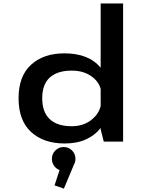

<svg xmlns="http://www.w3.org/2000/svg" viewBox="-20 -820 890 1112"><path d="M353 -511Q495 -511 563 -427.5V-800H693V0H581L563 -71V-79Q531 -37 478.5 -13Q426 11 355 11Q232 11 159.8 -55.8Q87.5 -122.5 87.5 -251Q87.5 -379 159.8 -445Q232 -511 353 -511ZM394.5 -89Q461.5 -89 506.8 -123.8Q552 -158.5 563 -206V-305Q551.5 -349.5 506.5 -380.2Q461.5 -411 395.5 -411Q312.5 -411 268.5 -371.2Q224.5 -331.5 224.5 -251Q224.5 -170.5 268.2 -129.8Q312 -89 394.5 -89ZM417 99.5Q417 119 408 134L350 272.5L296 253.5L325 165Q305 157.5 292.8 139.5Q280.5 121.5 280.5 99.5Q280.5 71.5 300.5 51.5Q320.5 31.5 349 31.5Q377.5 31.5 397.2 51.5Q417 71.5 417 99.5Z"/></svg>

Font: League Mono Wide Medium
Style: Regular
Weight: 500
Width: 8
Designer: Tyler Finck
Foundry: The League of Moveable Type / Tyler Finck
Version: Version 2.210